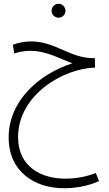

<svg xmlns="http://www.w3.org/2000/svg" viewBox="-20 -606 577 1020"><path d="M292 -512C311 -512 328 -529 328 -548C328 -569 311 -586 292 -586C270 -586 254 -569 254 -548C254 -529 270 -512 292 -512ZM320 394C373 394 443 385 506 356L489 313C435 334 382 343 326 343C200 343 76 281 76 122C76 -99 312 -242 485 -247L484 -297H477C350 -297 274 -386 146 -386C111 -386 75 -379 48 -368L56 -322C81 -330 105 -336 139 -336C232 -336 299 -292 365 -270C188 -213 26 -71 26 124C26 307 165 394 320 394Z"/></svg>

Font: Noto Sans Arabic Cond Light
Style: Regular
Weight: 300
Width: 3
Designer: Monotype Design Team, Nadine Chahine, Nizar Qandah and Khaled Hosny
Foundry: Monotype Imaging Inc.
Version: Version 2.012